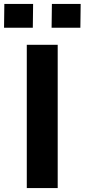

<svg xmlns="http://www.w3.org/2000/svg" viewBox="-59 -949 427 969"><path d="M232.2 -723V0H76.2V-723ZM202.9 -929H348.1L346.6 -809H201.4ZM-37.1 -929H108.1L106.6 -809H-38.6Z"/></svg>

Font: Public Sans VF
Style: Regular
Weight: 400
Designer: Pablo Impallari, Rodrigo Fuenzalida (Modified by Dan O. Williams and USWDS)
Version: Version 1.003